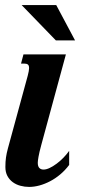

<svg xmlns="http://www.w3.org/2000/svg" viewBox="-20 -736 392 767"><path d="M90.8 -433.6Q96.2 -454.1 96.2 -463.9Q96.2 -474.6 91.3 -478.3Q86.4 -481.9 77.6 -481.9H64L73.7 -518.6H243.2L145 -157.2Q136.7 -126.5 133.8 -109.6Q130.9 -92.8 130.9 -85.9Q130.9 -71.3 137.2 -64.9Q143.6 -58.6 153.8 -58.6Q165 -58.6 178.7 -65.2Q192.4 -71.8 206.5 -82.3Q220.7 -92.8 233.6 -106.2Q246.6 -119.6 256.3 -133.3V-77.1Q240.2 -55.7 220.7 -39.3Q201.2 -22.9 180.2 -12Q159.2 -1 137.7 4.9Q116.2 10.7 96.2 10.7Q78.6 10.7 61.5 6.1Q44.4 1.5 31 -8.3Q17.6 -18.1 9.5 -33.2Q1.5 -48.3 1.5 -68.8Q1.5 -89.8 3.9 -106.9Q6.3 -124 11.7 -143.6ZM279.8 -574.7H203.1L66.4 -715.8H204.6Z"/></svg>

Font: Arian AMU Serif
Style: Bold Italic
Weight: 700
Italic angle: -15°
Designer: Ruben Hakobyan (Tarumian)
Foundry: Ruben Hakobyan (Tarumian)
Version: Version 1.002